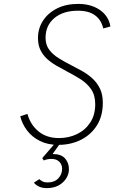

<svg xmlns="http://www.w3.org/2000/svg" viewBox="-20 -732 610 986"><path d="M279 12Q225 12 184.8 -8.2Q144.5 -28.5 119 -62Q93.5 -95.5 84 -135L121 -147Q136 -91.5 177.8 -57.2Q219.5 -23 283 -23Q333.5 -23 375.8 -43.5Q418 -64 443.5 -102.8Q469 -141.5 469 -197Q469 -243.5 447.8 -274Q426.5 -304.5 392.8 -325.8Q359 -347 322 -366Q294.5 -380.5 268.2 -395.8Q242 -411 221 -430.2Q200 -449.5 187.5 -475.5Q175 -501.5 175 -537Q175 -585.5 200.5 -625.2Q226 -665 272.5 -688.5Q319 -712 382 -712Q427 -712 462.2 -697.5Q497.5 -683 519.5 -657Q541.5 -631 547 -596L510 -586Q500.5 -629.5 468.2 -653.2Q436 -677 381 -677Q304 -677 259 -639Q214 -601 214 -538Q214 -501.5 232.5 -476.8Q251 -452 280.8 -433.5Q310.5 -415 344 -398Q373.5 -383 402.8 -366.5Q432 -350 455.8 -328Q479.5 -306 493.8 -276Q508 -246 508 -204Q508 -136.5 477.8 -88.2Q447.5 -40 395.5 -14Q343.5 12 279 12ZM220 234Q197 234 180.5 226.2Q164 218.5 154 206L182 188Q188 194 198.2 199.5Q208.5 205 224 205Q259.5 205 279.2 184.2Q299 163.5 299 135Q299 112.5 284.2 98.2Q269.5 84 244 84Q234.5 84 224.8 85.8Q215 87.5 205 92L197 80L266 0H292L250 59Q294.5 59 314.2 81.8Q334 104.5 334 136Q334 175.5 302.5 204.8Q271 234 220 234Z"/></svg>

Font: Overpass Thin
Style: Italic
Weight: 250
Italic angle: -10°
Designer: Delve Withrington, Dave Bailey, Thomas Jockin
Foundry: Delve Fonts LLC
Version: Version 4.000